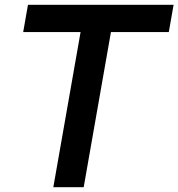

<svg xmlns="http://www.w3.org/2000/svg" viewBox="-20 -783 746 803"><path d="M330 0H203L317 -649H77L97 -763H706L686 -649H444Z"/></svg>

Font: Open Sauce One SemiBold Italic
Style: Regular
Weight: 600
Italic angle: -10°
Designer: Alfredo Marco Pradil
Foundry: Creative Sauce Fz LLC
Version: Version 1.477